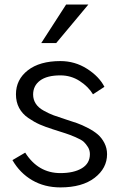

<svg xmlns="http://www.w3.org/2000/svg" viewBox="-20 -814 529 852"><path d="M35.2 -103.5 91.8 -136.7Q149.4 -45.9 248 -45.9Q307.6 -45.9 343.3 -67.4Q378.9 -88.9 378.9 -129.9Q378.9 -147.5 370.1 -161.6Q361.3 -175.8 351.1 -185.1Q340.8 -194.3 314.5 -205.6Q288.1 -216.8 271 -222.2Q253.9 -227.5 214.8 -240.2Q180.7 -251 156.2 -261.7Q131.8 -272.5 105.5 -290.5Q79.1 -308.6 64.9 -335Q50.8 -361.3 50.8 -395.5Q50.8 -460.9 103.5 -502Q156.2 -543 248 -543Q312.5 -543 366.2 -508.8Q419.9 -474.6 443.4 -428.7L392.6 -395.5Q372.1 -429.7 333.5 -454.6Q294.9 -479.5 248 -479.5Q188.5 -479.5 157.7 -456.5Q127 -433.6 127 -394.5Q127 -372.1 138.7 -354Q150.4 -335.9 174.3 -322.8Q198.2 -309.6 218.3 -302.2Q238.3 -294.9 271.5 -284.2Q299.8 -275.4 321.8 -267.6Q343.8 -259.8 370.1 -246.1Q396.5 -232.4 414.1 -217.3Q431.6 -202.1 443.4 -179.2Q455.1 -156.2 455.1 -129.9Q455.1 -67.4 399.9 -24.9Q344.7 17.6 248 17.6Q177.7 17.6 123 -14.2Q68.4 -45.9 35.2 -103.5ZM163.1 -623 273.4 -793.9H372.1L229.5 -623Z"/></svg>

Font: Gothic A1
Style: Regular
Weight: 400
Designer: HanYang I&C Co.,Ltd.
Foundry: HanYang I&C Co.,Ltd.
Version: Version 2.50